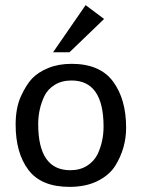

<svg xmlns="http://www.w3.org/2000/svg" viewBox="-20 -717 553 749"><path d="M259 -403Q221 -403 193.5 -386Q166 -369 153 -342Q129 -291 129 -233Q129 -53 254 -53Q292 -53 319 -70Q346 -87 360 -114Q384 -164 384 -223Q384 -403 259 -403ZM259 -468Q370 -468 421 -399Q472 -330 472 -219Q472 -139 430 -71Q407 -34 361 -11Q315 12 251 12Q141 12 91 -54Q41 -120 41 -231Q41 -296 61.5 -341Q82 -386 105 -410.5Q128 -435 168 -451.5Q208 -468 259 -468ZM251 -513H187L314 -697L386 -643Z"/></svg>

Font: Average Sans
Style: Regular
Weight: 400
Designer: Eduardo Rodriguez Tunni
Foundry: Eduardo Rodriguez Tunni
Version: Version 1.001